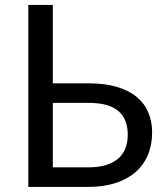

<svg xmlns="http://www.w3.org/2000/svg" viewBox="-20 -736 648 756"><path d="M327 -77Q368.5 -77 398.2 -86.5Q428 -96 446.8 -112.8Q465.5 -129.5 474.2 -153.2Q483 -177 483 -205.5Q483 -235.5 474.2 -258.8Q465.5 -282 446.8 -298.2Q428 -314.5 398.5 -322.8Q369 -331 327.5 -331H188V-77ZM327.5 -408Q393 -408 440.5 -393.8Q488 -379.5 518.8 -353.8Q549.5 -328 564.2 -292.5Q579 -257 579 -215Q579 -165.5 562.2 -125.8Q545.5 -86 513.2 -58Q481 -30 434 -15Q387 0 327 0H91.5V-716.5H188V-408Z"/></svg>

Font: Lato-Regular
Style: Regular
Weight: 400
Designer: Lukasz Dziedzic with Adam Twardoch and Botio Nikoltchev
Foundry: tyPoland Lukasz Dziedzic
Version: Version 2.015; 2015-08-06; http://www.latofonts.com/